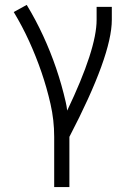

<svg xmlns="http://www.w3.org/2000/svg" viewBox="-20 -558 540 783"><path d="M201 205V0Q201 -68 186 -134Q171 -200 149 -264Q127 -328 99 -389.5Q71 -451 36 -509L89 -538Q126 -477 156 -412Q186 -347 209 -279.5Q232 -212 248 -142Q252 -125 254 -107Q374 -358 374 -477V-530H436V-477Q436 -332 263 0V205Z"/></svg>

Font: Iosevka SS01 Light
Style: Regular
Weight: 300
Monospace: yes
Designer: Belleve Invis
Foundry: Belleve Invis
Version: 2.3.3; ttfautohint (v1.8.3)